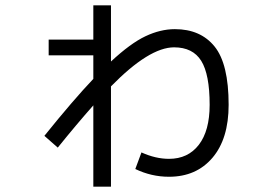

<svg xmlns="http://www.w3.org/2000/svg" viewBox="-20 -643 1040 718"><path d="M162 -495H329V-623H395V-413Q468 -481 524 -507.5Q580 -534 634 -534Q730 -534 782.5 -469Q835 -404 835 -251Q835 -124 774.5 -53Q714 18 612 18Q546 18 486 -11L509 -73Q562 -49 612 -49Q683 -49 723.5 -101.5Q764 -154 764 -251Q764 -365 732.5 -415.5Q701 -466 631 -466Q538 -466 395 -320V55H329V-249Q267 -179 196 -91L146 -135Q253 -268 329 -348V-436H162Z"/></svg>

Font: M PLUS 1p
Style: Regular
Weight: 400
Version: Version 1.062